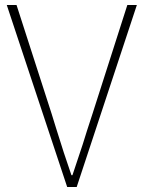

<svg xmlns="http://www.w3.org/2000/svg" viewBox="-20 -746 572 766"><path d="M7 -726H46L186 -292Q200 -247 203 -237Q235 -133 265 -47H269L310 -170Q324 -216 349 -292L488 -726H526L286 0H248Z"/></svg>

Font: Merged Yaku Han JP Thin
Style: Regular
Weight: 250
Designer: Ryoko NISHIZUKA 西塚涼子 (kana, bopomofo & ideographs); Paul D. Hunt (Latin, Greek & Cyrillic); Sandoll Communications 산돌커뮤니
Foundry: Adobe
Version: Version 2.004